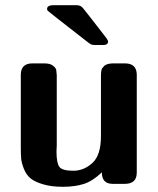

<svg xmlns="http://www.w3.org/2000/svg" viewBox="-20 -699 601 730"><path d="M59.1 -139.2V-414.1Q59.1 -458 103 -458H148.9Q170.9 -458 181.9 -449Q192.9 -439.9 193.8 -433.3Q194.8 -426.8 195.8 -413.1V-147Q195.8 -143.1 195.3 -135Q194.8 -127 194.8 -123Q194.8 -79.1 205.8 -64.5Q216.8 -49.8 258.8 -49.8Q298.8 -49.8 331.3 -79.3Q363.8 -108.9 363.8 -181.2V-405.8Q363.8 -420.9 365 -428.5Q366.2 -436 368.2 -439Q370.1 -441.9 377 -449.2Q388.2 -458 411.1 -458H455.1Q499 -458 500 -416V-43Q500 0 455.1 0H408.2Q367.2 0 367.2 -43.9Q333 -10.7 299.1 0.2Q265.1 11.2 219.2 11.2Q175.3 11.2 143.6 1.7Q111.8 -7.8 95.9 -21Q80.1 -34.2 71 -56.6Q62 -79.1 60.5 -95.7Q59.1 -112.3 59.1 -139.2ZM159.2 -664.1V-668.9Q163.1 -678.7 180.2 -679.2H272Q286.1 -679.2 294.9 -668.9Q298.8 -665 383.8 -555.2L390.1 -544.9L391.1 -541Q390.1 -527.8 372.1 -527.8H344.2Q331.1 -527.8 326.4 -530Q321.8 -532.2 308.1 -543Q163.1 -655.8 161.1 -658.4Q159.2 -661.1 159.2 -664.1Z"/></svg>

Font: CMU Sans Serif
Style: Bold
Weight: 700
Version: Version 0.7.0